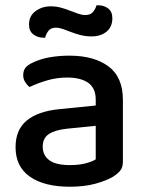

<svg xmlns="http://www.w3.org/2000/svg" viewBox="-20 -693 551 728"><path d="M245 -67Q280 -67 306 -74Q332 -81 343 -89V-216L234 -205Q188 -200 165 -184.5Q142 -169 142 -137Q142 -104 167 -85.5Q192 -67 245 -67ZM243 -482Q336 -482 391 -441.5Q446 -401 446 -314V-81Q446 -58 435.5 -45.5Q425 -33 407 -22Q381 -7 340 4Q299 15 245 15Q148 15 93.5 -23Q39 -61 39 -135Q39 -201 81.5 -236Q124 -271 204 -279L343 -293V-315Q343 -359 314.5 -379Q286 -399 235 -399Q195 -399 158 -388Q121 -377 92 -363Q82 -371 75 -382.5Q68 -394 68 -408Q68 -425 76.5 -436Q85 -447 103 -455Q131 -469 167 -475.5Q203 -482 243 -482ZM172 -669Q193 -669 211 -664Q229 -659 245.5 -652.5Q262 -646 276.5 -641Q291 -636 304 -636Q323 -636 332.5 -647.5Q342 -659 346 -673H352Q374 -673 390 -661Q406 -649 406 -624Q406 -591 384 -573Q362 -555 327 -555Q305 -555 285.5 -560Q266 -565 249.5 -571.5Q233 -578 218.5 -583Q204 -588 192 -588Q173 -588 164 -576.5Q155 -565 151 -550H145Q123 -550 106.5 -562.5Q90 -575 90 -600Q90 -633 115 -651Q140 -669 172 -669Z"/></svg>

Font: Baloo Tammudu 2 Medium
Style: Regular
Weight: 500
Designer: Maithili Shingre, Omkar Shende and Ek Type
Foundry: Ek Type
Version: Version 1.640;hotconv 1.0.111;makeotfexe 2.5.65597; ttfautoh